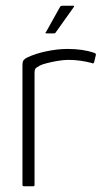

<svg xmlns="http://www.w3.org/2000/svg" viewBox="-20 -647 362 667"><path d="M214 -477Q267 -477 306 -464Q308 -463 311 -461.5Q314 -460 313 -456L307 -431Q306 -428 304 -427Q302 -426 299 -428Q281 -433 260 -436Q239 -439 217 -439Q201 -439 180.5 -435.5Q160 -432 142.5 -427.5Q125 -423 118 -419Q113 -416 106.5 -412Q100 -408 100 -394V-6Q100 -2 99 -1Q98 0 95 0H63Q61 0 59.5 -1Q58 -2 58 -5V-419Q58 -433 62 -438Q66 -443 74 -447Q103 -461 142 -469Q181 -477 214 -477ZM142 -531Q138 -531 138 -533Q138 -535 140 -536L188 -622Q190 -627 197 -627H235Q237 -627 237.5 -625.5Q238 -624 236 -622L174 -535Q173 -533 171.5 -532Q170 -531 167 -531Z"/></svg>

Font: Glory ExtraLight
Style: Regular
Weight: 250
Version: Version 1.011